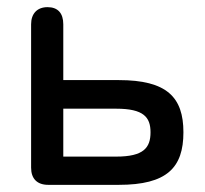

<svg xmlns="http://www.w3.org/2000/svg" viewBox="-20 -517 574 537"><path d="M115 0H312C447 0 493 -48 493 -147C493 -245 447 -293 312 -293H157V-449C157 -480 142 -497 113 -497C84 -497 67 -479 67 -449V-48C67 -17 84 0 115 0ZM157 -79V-213H305C382 -213 401 -189 401 -147C401 -104 382 -79 305 -79Z"/></svg>

Font: 寒蝉半圆体
Style: Regular
Weight: 400
Designer: Yoshimichi Ohira & Warren
Foundry: ChillType
Version: Version 1.800;Glyphs 3.1.1 (3135)